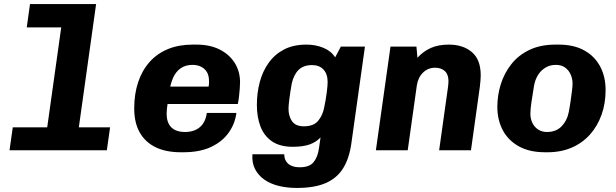

<svg xmlns="http://www.w3.org/2000/svg" viewBox="-20 -741 3040 947"><path d="M197 0 282 -606H112L128 -721H454L353 0ZM27 0 43 -113H523L507 0Z M872 10Q798 10 747 -15Q696 -40 669 -88Q642 -136 642 -206Q642 -278 661.5 -336Q681 -394 718 -435.5Q755 -477 808.5 -499Q862 -521 930 -521H949Q1015 -521 1063 -497Q1111 -473 1137.5 -431Q1164 -389 1164 -335Q1164 -321 1162.5 -303Q1161 -285 1159 -266Q1157 -247 1153 -228H738L815 -278Q811 -257 806.5 -229Q802 -201 802 -180Q802 -148 813.5 -128Q825 -108 845 -99Q865 -90 892 -90Q938 -90 966 -114Q994 -138 1000 -184H1146Q1139 -130 1107.5 -86Q1076 -42 1020.5 -16Q965 10 884 10ZM816 -295 750 -314H1009Q1011 -324 1011 -329.5Q1011 -335 1011 -340Q1011 -368 1000.5 -385.5Q990 -403 971.5 -412Q953 -421 930 -421Q895 -421 871.5 -404.5Q848 -388 835 -360Q822 -332 816 -295Z M1444 186Q1396 186 1355 176Q1314 166 1284 145Q1254 124 1238 93Q1222 62 1225 20H1382Q1382 39 1390.5 53.5Q1399 68 1416 76Q1433 84 1459 84Q1506 84 1526.5 59Q1547 34 1553 -8L1561 -63Q1538 -39 1505.5 -28Q1473 -17 1424 -17Q1361 -17 1322 -43.5Q1283 -70 1265 -116.5Q1247 -163 1247 -223Q1247 -282 1261 -335.5Q1275 -389 1305 -431Q1335 -473 1381 -497Q1427 -521 1492 -521Q1537 -521 1575.5 -505Q1614 -489 1633 -458L1661 -511H1780L1713 -34Q1703 39 1673 88Q1643 137 1587.5 161.5Q1532 186 1444 186ZM1479 -118Q1527 -118 1549.5 -145.5Q1572 -173 1579 -211Q1587 -249 1591.5 -284Q1596 -319 1596 -336Q1596 -376 1575.5 -398Q1555 -420 1519 -420Q1477 -420 1453 -396.5Q1429 -373 1419 -329Q1412 -290 1407.5 -255Q1403 -220 1403 -205Q1403 -168 1420.5 -143Q1438 -118 1479 -118Z M1834 0 1906 -511H2034L2039 -456Q2068 -488 2105 -504.5Q2142 -521 2194 -521Q2264 -521 2307.5 -484Q2351 -447 2351 -370Q2351 -360 2350 -346Q2349 -332 2347 -315L2303 0H2146L2190 -314Q2191 -323 2191.5 -330Q2192 -337 2192 -341Q2192 -374 2174 -390.5Q2156 -407 2126 -407Q2091 -407 2066.5 -383Q2042 -359 2036 -320L1991 0Z M2669 10Q2591 10 2538.5 -19.5Q2486 -49 2459.5 -99.5Q2433 -150 2433 -214Q2433 -271 2450 -325.5Q2467 -380 2502 -424.5Q2537 -469 2591.5 -495Q2646 -521 2720 -521H2734Q2811 -521 2862.5 -492Q2914 -463 2940.5 -412.5Q2967 -362 2967 -297Q2967 -231 2947 -175Q2927 -119 2890 -77.5Q2853 -36 2800 -13Q2747 10 2681 10ZM2678 -90Q2723 -90 2750 -118Q2777 -146 2785 -187Q2790 -212 2794 -240Q2798 -268 2801 -292Q2804 -316 2804 -329Q2804 -353 2794.5 -374Q2785 -395 2767 -408Q2749 -421 2722 -421Q2692 -421 2669.5 -407Q2647 -393 2633 -370Q2619 -347 2614 -318Q2606 -272 2601 -236Q2596 -200 2596 -180Q2596 -155 2606 -134.5Q2616 -114 2634.5 -102Q2653 -90 2678 -90Z"/></svg>

Font: Chivo Mono
Style: Bold Italic
Weight: 700
Italic angle: -8.05°
Monospace: yes
Version: Version 1.008